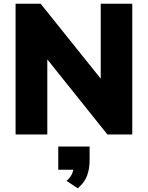

<svg xmlns="http://www.w3.org/2000/svg" viewBox="-20 -725 798 1035"><path d="M64 0V-705H199L551 -266H523V-705H693V0H559L207 -440H235V0ZM399 290 339 250Q360 231 368.5 211.5Q377 192 377 170L412 190H294V65H463V140Q463 186 449 223Q435 260 399 290Z"/></svg>

Font: Nunito Sans 12pt Black
Style: Regular
Weight: 900
Designer: Vernon Adams
Foundry: Vernon Adams
Version: Version 3.101;gftools[0.9.27]